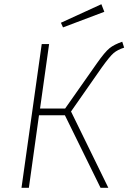

<svg xmlns="http://www.w3.org/2000/svg" viewBox="-20 -891 609 911"><path d="M461 -871 475 -835 279 -761 269 -783ZM560 -693 569 -665Q538 -655 519.5 -639.5Q501 -624 463 -571L317 -362L494 0H457L288 -344H165L117 0H82L178 -682H213L170 -376H289L440 -591Q478 -645 500 -662.5Q522 -680 560 -693Z"/></svg>

Font: Fira Sans UltraLight
Style: Italic
Weight: 200
Italic angle: -8°
Designer: Carrois Corporate & Edenspiekermann AG
Foundry: Carrois Corporate GbR & Edenspiekermann AG
Version: Version 4.203;PS 004.203;hotconv 1.0.88;makeotf.lib2.5.64775